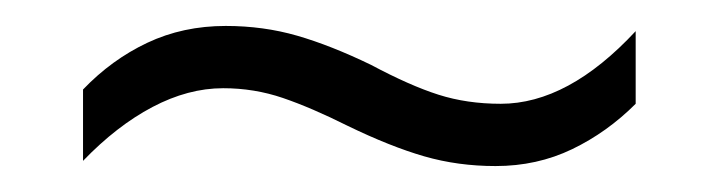

<svg xmlns="http://www.w3.org/2000/svg" viewBox="-20 -493 554 148"><path d="M248 -396Q220 -410 198 -417.5Q176 -425 152 -425Q125 -425 97.5 -410.5Q70 -396 44 -369V-424Q66 -447 93.5 -460Q121 -473 154 -473Q183 -473 209 -465.5Q235 -458 266 -443Q296 -427 318 -420Q340 -413 366 -413Q418 -413 470 -469V-413Q448 -391 421 -378Q394 -365 362 -365Q333 -365 307 -372.5Q281 -380 248 -396Z"/></svg>

Font: Noto Sans Malayalam UI SemiCondensed Light
Style: Regular
Weight: 300
Width: 4
Designer: Jelle Bosma - Monotype Design Team
Foundry: Monotype Imaging Inc.
Version: Version 2.104; ttfautohint (v1.8.4.7-5d5b)